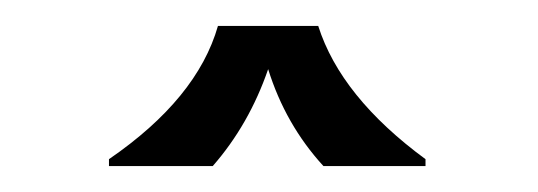

<svg xmlns="http://www.w3.org/2000/svg" viewBox="-20 -516 415 148"><path d="M225.3 -496Q242.7 -441.3 308 -393.3V-388H229.3Q200 -420 186.7 -462.7Q172 -420 144 -388H64V-393.3Q132 -440 148 -496Z"/></svg>

Font: Tenali Ramakrishna
Style: Regular
Weight: 400
Designer: Appaji Ambarisha Darbha
Foundry: Andhrapradesh Society for Knowledge Networks
Version: Version 1.0.5; ttfautohint (v1.2.25-373a) -l 7 -r 28 -G 50 -